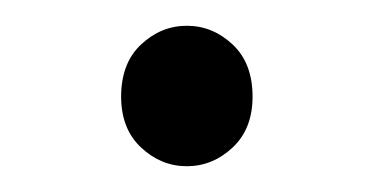

<svg xmlns="http://www.w3.org/2000/svg" viewBox="-20 -116 290 149"><path d="M125 13Q105 13 89.5 -1.5Q74 -16 74 -41Q74 -67 89.5 -81.5Q105 -96 125 -96Q145 -96 160.5 -81.5Q176 -67 176 -41Q176 -16 160.5 -1.5Q145 13 125 13Z"/></svg>

Font: SpoqaHanSans-Light
Style: Regular
Weight: 300
Designer: [Spoqa Han Sans] Dong-huui Kim \uAE40 \uB3D9 \uD718  Younghwa Kang \uAC15 \uC601 \uD654  [Noto Sans] Ryoko NISHIZUKA \u8
Foundry: Spoqa (http://www.spoqa-han-sans.com)
Version: Version 2.000